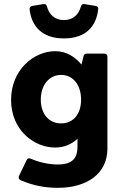

<svg xmlns="http://www.w3.org/2000/svg" viewBox="-20 -735 609 940"><path d="M293 -546.9C403.3 -546.9 453.1 -609.4 460.9 -692.4C461.9 -700.2 457 -704.1 447.3 -706.1L394.5 -714.8C384.8 -716.8 378.9 -712.9 376 -703.1C366.2 -666 339.8 -636.7 293 -636.7C246.1 -636.7 219.7 -666 210 -703.1C207 -712.9 201.2 -716.8 191.4 -714.8L138.7 -706.1C128.9 -704.1 124 -699.2 125 -689.5C133.8 -607.4 185.5 -546.9 293 -546.9ZM388.7 -459 378.9 -418.9C346.7 -457 305.7 -484.4 250 -484.4C145.5 -484.4 34.2 -392.6 34.2 -246.1C34.2 -98.6 145.5 -12.7 250 -12.7C294.9 -12.7 331.1 -29.3 359.4 -55.7V-18.6C359.4 40 335 70.3 261.7 70.3C224.6 70.3 174.8 61.5 130.9 42C122.1 38.1 114.3 40 110.4 48.8L73.2 126C69.3 134.8 71.3 142.6 81.1 147.5C141.6 172.9 197.3 184.6 263.7 184.6C405.3 184.6 505.9 115.2 505.9 -6.8V-457C505.9 -466.8 500 -472.7 490.2 -472.7H406.2C397.5 -472.7 390.6 -468.8 388.7 -459ZM279.3 -130.9C219.7 -130.9 179.7 -176.8 179.7 -247.1C179.7 -317.4 219.7 -368.2 279.3 -368.2C338.9 -368.2 377 -317.4 377 -247.1C377 -176.8 338.9 -130.9 279.3 -130.9Z"/></svg>

Font: Ed Sans Neue
Style: Bold
Weight: 700
Designer: Stephen Hutchings
Version: Version 1.004;PS 001.004;hotconv 1.0.88;makeotf.lib2.5.64775